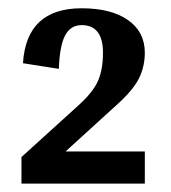

<svg xmlns="http://www.w3.org/2000/svg" viewBox="-20 -437 408 457"><path d="M120.1 -273.1Q121.9 -327.4 134.8 -352.3Q147.7 -377.2 174.4 -377.2Q225.1 -377.2 225.1 -311.4Q225.1 -272.2 213.5 -245.1Q202 -218 166.4 -185.9L31.1 -63.2V0H324.7V-76.5H136.1L256.2 -185.9Q296.3 -221.5 310.5 -250Q324.7 -278.5 324.7 -311.4Q324.7 -361.2 284.7 -389.2Q244.7 -417.3 174.4 -417.3Q42.7 -417.3 34.7 -286.5Z"/></svg>

Font: Gidugu
Style: Regular
Weight: 400
Designer: Purushoth Kumar Guthula
Foundry: Silicon Andhra, USA.
Version: Version 1.0.5; ttfautohint (v1.2.25-373a) -l 7 -r 28 -G 50 -